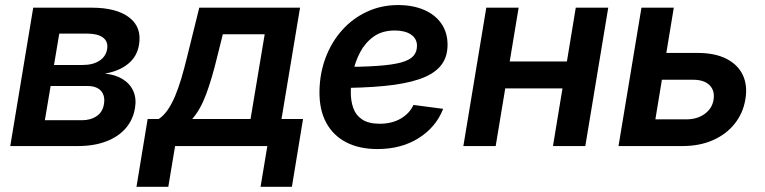

<svg xmlns="http://www.w3.org/2000/svg" viewBox="-20 -569 2979 748"><path d="M20 0 109.4 -539.1H336.9Q433.6 -539.1 483.4 -501Q533.2 -462.9 521.5 -394.5Q514.2 -349.1 479.5 -320.6Q444.8 -292 388.7 -282.2Q429.7 -278.3 458.3 -260.5Q486.8 -242.7 499.5 -213.9Q512.2 -185.1 505.9 -147.9Q498.5 -102.5 469.7 -69.3Q440.9 -36.1 393.6 -18.1Q346.2 0 283.2 0ZM154.8 -100.6H298.8Q333 -100.6 356.4 -116.5Q379.9 -132.3 384.8 -162.6Q390.6 -195.3 373.8 -214.6Q356.9 -233.9 320.8 -233.9H177.2ZM190.4 -315.9H302.7Q341.8 -315.9 367.2 -332.3Q392.6 -348.6 397.5 -378.4Q401.9 -407.2 381.3 -422.6Q360.8 -438 320.3 -438H210.9Z M511.7 158.7 555.2 -105.5H598.6Q618.2 -118.7 633.5 -141.1Q648.9 -163.6 661.9 -194.1Q674.8 -224.6 686.3 -263.2Q697.8 -301.8 709 -347.7L756.3 -539.1H1148.9L1076.7 -105.5H1160.6L1117.2 158.7H995.1L1021.5 0H662.1L635.7 158.7ZM729 -105.5H956.1L1011.2 -435.5H848.1L826.2 -347.7Q805.7 -262.7 783.4 -202.6Q761.2 -142.6 729 -105.5Z M1450.7 11.7Q1379.9 11.7 1328.9 -14.6Q1277.8 -41 1250.7 -91.3Q1223.6 -141.6 1224.6 -213.9Q1225.6 -283.2 1248.5 -344.2Q1271.5 -405.3 1312.7 -451.4Q1354 -497.6 1409.7 -523.4Q1465.3 -549.3 1531.2 -549.3Q1587.4 -549.3 1630.9 -531Q1674.3 -512.7 1699 -477.8Q1723.6 -442.9 1723.6 -394.5Q1723.6 -344.2 1695.8 -311.5Q1668 -278.8 1612.8 -260.3Q1557.6 -241.7 1475.3 -233.9Q1393.1 -226.1 1284.2 -226.1L1298.3 -308.1Q1390.1 -308.1 1450 -312.3Q1509.8 -316.4 1543.5 -325.9Q1577.1 -335.4 1590.8 -351.3Q1604.5 -367.2 1604.5 -390.6Q1604.5 -418.5 1581.3 -434.3Q1558.1 -450.2 1518.1 -450.2Q1468.8 -450.2 1435.8 -426.5Q1402.8 -402.8 1383.3 -366Q1363.8 -329.1 1355.2 -287.8Q1346.7 -246.6 1346.7 -211.4Q1346.2 -176.8 1356.2 -148.4Q1366.2 -120.1 1391.1 -103.5Q1416 -86.9 1459.5 -86.9Q1506.3 -86.9 1540.8 -106.7Q1575.2 -126.5 1590.8 -160.2L1706.5 -145Q1678.7 -73.7 1611.1 -31Q1543.5 11.7 1450.7 11.7Z M2222.2 -329.6 2204.6 -224.6H1914.6L1931.6 -329.6ZM2000.5 -539.1 1911.1 0H1785.2L1874.5 -539.1ZM2349.6 -539.1 2260.3 0H2134.3L2223.1 -539.1Z M2537.6 -362.8H2697.3Q2765.6 -362.8 2810.3 -339.8Q2855 -316.9 2874 -276.4Q2893.1 -235.8 2883.8 -181.6Q2875 -128.4 2842.5 -87.4Q2810.1 -46.4 2758.1 -23.2Q2706.1 0 2638.2 0H2389.6L2479 -539.1H2605L2533.2 -104H2653.3Q2696.3 -104 2725.3 -125.2Q2754.4 -146.5 2759.8 -180.2Q2765.6 -215.8 2744.4 -237.1Q2723.1 -258.3 2680.7 -258.3H2520Z"/></svg>

Font: Inter 18pt SemiBold
Style: Italic
Weight: 600
Italic angle: -9.3988°
Designer: Rasmus Andersson
Foundry: rsms
Version: Version 4.001;git-66647c0bb